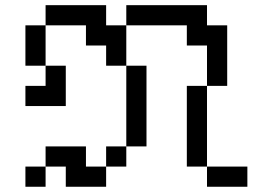

<svg xmlns="http://www.w3.org/2000/svg" viewBox="-20 -712 963 732"><path d="M76.9 -615.4H153.8V-538.5H76.9ZM76.9 -538.5H153.8V-461.5H76.9ZM153.8 -692.3H230.8V-615.4H153.8ZM230.8 -692.3H307.7V-615.4H230.8ZM307.7 -692.3H384.6V-615.4H307.7ZM461.5 -692.3H538.5V-615.4H461.5ZM538.5 -692.3H615.4V-615.4H538.5ZM615.4 -692.3H692.3V-615.4H615.4ZM692.3 -692.3H769.2V-615.4H692.3ZM692.3 -615.4H769.2V-538.5H692.3ZM769.2 -615.4H846.2V-538.5H769.2ZM769.2 -538.5H846.2V-461.5H769.2ZM153.8 -461.5H230.8V-384.6H153.8ZM153.8 -384.6H230.8V-307.7H153.8ZM76.9 -384.6H153.8V-307.7H76.9ZM384.6 -615.4H461.5V-538.5H384.6ZM384.6 -538.5H461.5V-461.5H384.6ZM307.7 -615.4H384.6V-538.5H307.7ZM461.5 -461.5H538.5V-384.6H461.5ZM461.5 -384.6H538.5V-307.7H461.5ZM461.5 -307.7H538.5V-230.8H461.5ZM461.5 -230.8H538.5V-153.8H461.5ZM384.6 -153.8H461.5V-76.9H384.6ZM307.7 -76.9H384.6V0H307.7ZM230.8 -76.9H307.7V0H230.8ZM230.8 -153.8H307.7V-76.9H230.8ZM153.8 -153.8H230.8V-76.9H153.8ZM76.9 -76.9H153.8V0H76.9ZM769.2 -461.5H846.2V-384.6H769.2ZM692.3 -384.6H769.2V-307.7H692.3ZM692.3 -307.7H769.2V-230.8H692.3ZM692.3 -230.8H769.2V-153.8H692.3ZM692.3 -153.8H769.2V-76.9H692.3ZM769.2 -76.9H846.2V0H769.2ZM846.2 -76.9H923.1V0H846.2Z"/></svg>

Font: Jacquarda Bastarda 9
Style: Regular
Weight: 400
Designer: Sarah Cadigan-Fried
Version: Version 1.000; ttfautohint (v1.8.4.7-5d5b)